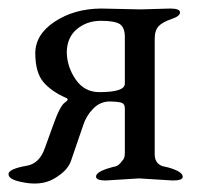

<svg xmlns="http://www.w3.org/2000/svg" viewBox="-20 -422 474 452"><path d="M229 -23.9Q230 -23.9 237.3 -26.4Q244.6 -28.8 252 -30.3Q259.3 -31.7 268.1 -43.9Q273.9 -48.8 273.9 -62V-167Q273.9 -176.8 267.1 -179.7Q260.7 -182.6 238.3 -183.1Q215.8 -183.1 199.2 -166Q182.6 -148.9 175.8 -127L147 -43Q139.2 -20 107.4 -1.5Q75.7 17.1 27.8 5.9Q0 0 0 -12.2Q0 -24.4 44.9 -32.2Q73.7 -38.1 85.9 -74.2L105 -127Q121.1 -172.9 132.8 -180.7Q144.5 -188.5 134.8 -191.9Q100.6 -207 82 -229Q63.5 -251 63 -295.9Q63 -340.8 108.9 -371.1Q154.8 -401.4 217.8 -401.9L311 -399.9L380.9 -401.9Q403.8 -401.9 403.8 -392.6Q403.8 -383.8 383.3 -377Q362.8 -370.1 353.5 -360.4Q344.2 -350.6 344.2 -330.1V-59.1Q344.2 -37.1 362.8 -30.8Q365.7 -29.8 376 -27.8Q410.2 -18.1 410.2 -5.9Q410.2 2.9 387.2 2.9L307.1 -2L229 2.9Q206.1 2.9 206.1 -6.3Q206.1 -15.6 229 -23.9ZM213.9 -205.1Q273.9 -205.1 273.9 -225.1V-335Q273.9 -356.9 262.2 -365.2Q250 -373 217.3 -373Q184.6 -373 161.1 -353.5Q137.7 -334 137.2 -299.3Q137.7 -264.6 158.2 -234.9Q178.7 -205.1 213.9 -205.1Z"/></svg>

Font: EBGaramond
Style: Regular
Weight: 400
Version: Version 000.012g